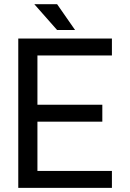

<svg xmlns="http://www.w3.org/2000/svg" viewBox="-20 -909 630 929"><path d="M475.1 -402.3H161.1V-640.6H521.5V-722.7H68.4V0H521.5V-82H161.1V-320.3H475.1ZM256.3 -763.7H343.3L256.3 -888.7H146Z"/></svg>

Font: Giphurs SC
Style: Regular
Weight: 400
Version: Version 0.920